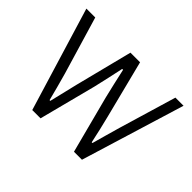

<svg xmlns="http://www.w3.org/2000/svg" viewBox="-113 -722 918 918"><g transform="rotate(45 346.0 -263.0)"><path d="M178 0H234L309 -290C319 -331 334 -401 343 -443H349C359 -398 375 -327 384 -291L460 0H514L675 -526H620L533 -234C522 -194 503 -130 493 -92H488C480 -130 465 -196 455 -234L381 -526H316L242 -234C233 -198 217 -131 208 -92H203C194 -127 177 -193 165 -234L78 -526H18Z"/></g></svg>

Font: Archivo ExtraLight
Style: Regular
Weight: 200
Designer: Hector Gatti
Foundry: Omnibus-Type
Version: Version 2.001